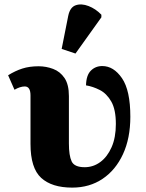

<svg xmlns="http://www.w3.org/2000/svg" viewBox="-20 -845 667 875"><path d="M309 10Q216 10 167.5 -34.5Q119 -79 119 -189V-410Q119 -451 93 -451Q72 -451 46 -436L17 -502Q49 -522 81.5 -532.5Q114 -543 156 -543Q190 -543 222 -531Q254 -519 274 -489.5Q294 -460 294 -407V-191Q294 -136 306.5 -109.5Q319 -83 366 -83Q405 -83 437 -106.5Q469 -130 488.5 -174Q508 -218 508 -280Q508 -346 487 -382.5Q466 -419 434.5 -435Q403 -451 372 -456Q373 -502 394 -523Q415 -544 446 -544Q498 -544 536 -488.5Q574 -433 574 -313Q574 -215 540.5 -142.5Q507 -70 447.5 -30Q388 10 309 10ZM324 -601 261 -622 291 -773Q299 -812 325 -821Q351 -830 383.5 -817.5Q416 -805 442 -778V-766Z"/></svg>

Font: Noto Serif ExtraBold
Style: Regular
Weight: 800
Designer: Monotype Design Team
Foundry: Monotype Imaging Inc.
Version: Version 2.014